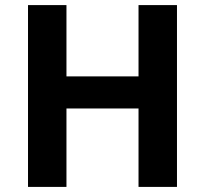

<svg xmlns="http://www.w3.org/2000/svg" viewBox="-20 -827 805 754"><path d="M675 -93V-807H524V-527H241V-807H90V-93H241V-401H524V-93Z"/></svg>

Font: Noto Sans Telugu UI
Style: Bold
Weight: 700
Designer: Jelle Bosma - Monotype Design Team
Foundry: Monotype Imaging Inc.
Version: Version 2.005